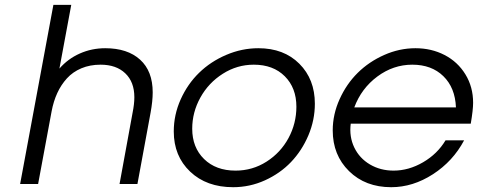

<svg xmlns="http://www.w3.org/2000/svg" viewBox="-20 -759 1972 792"><path d="M63 0 200.2 -738.8H273.9L225.1 -476.1Q260.3 -516.6 309.3 -538.3Q358.4 -560.1 414.1 -560.1Q505.9 -560.1 557.9 -512.9Q609.9 -465.8 609.9 -377.9Q609.9 -342.3 601.1 -293.9L546.9 0H473.1L526.9 -293.9Q534.2 -330.1 534.2 -357.9Q534.2 -420.9 496.8 -456.5Q459.5 -492.2 395 -492.2Q351.1 -492.2 315.7 -477.3Q280.3 -462.4 256.1 -435.8Q231.9 -409.2 216.3 -375.2Q200.7 -341.3 192.9 -299.8L137.2 0Z M696.8 -216.8Q696.8 -285.6 725.3 -349.1Q753.9 -412.6 801.3 -458.7Q848.6 -504.9 913.1 -532.5Q977.5 -560.1 1045.9 -560.1Q1150.9 -560.1 1214.8 -496.1Q1278.8 -432.1 1278.8 -331.1Q1278.8 -263.7 1252 -200.4Q1225.1 -137.2 1180.2 -90.3Q1135.3 -43.5 1072.8 -15.1Q1010.3 13.2 941.9 13.2Q832 13.2 764.4 -51Q696.8 -115.2 696.8 -216.8ZM772.9 -228Q772.9 -150.9 821.8 -103Q870.6 -55.2 951.7 -55.2Q1021.5 -55.2 1079.6 -92.3Q1137.7 -129.4 1170.2 -189.7Q1202.6 -250 1202.6 -318.8Q1202.6 -396.5 1154.8 -444.3Q1106.9 -492.2 1026.9 -492.2Q958 -492.2 899.2 -454.8Q840.3 -417.5 806.6 -356.7Q772.9 -295.9 772.9 -228Z M1817.9 -180.2H1894.5Q1848.6 -93.8 1765.9 -40.3Q1683.1 13.2 1593.8 13.2Q1487.3 13.2 1419.9 -53Q1352.5 -119.1 1352.5 -221.2Q1352.5 -287.1 1380.9 -349.9Q1409.2 -412.6 1455.6 -458.5Q1502 -504.4 1564.7 -532.2Q1627.4 -560.1 1693.8 -560.1Q1759.8 -560.1 1814 -532Q1868.2 -503.9 1899.9 -452.1Q1931.6 -400.4 1931.6 -335Q1931.6 -306.2 1921.9 -249H1426.8Q1419.9 -195.3 1441.4 -150.6Q1462.9 -106 1506.1 -80.6Q1549.3 -55.2 1603.5 -55.2Q1666 -55.2 1725.1 -89.6Q1784.2 -124 1817.9 -180.2ZM1441.4 -315.9H1860.8Q1857.4 -397.5 1808.8 -444.8Q1760.3 -492.2 1680.7 -492.2Q1602.5 -492.2 1536.6 -443.4Q1470.7 -394.5 1441.4 -315.9Z"/></svg>

Font: Involve
Style: Italic
Weight: 400
Italic angle: -10.5°
Designer: Stefan Peev
Foundry: Context Ltd.
Version: Version 1.001